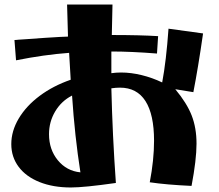

<svg xmlns="http://www.w3.org/2000/svg" viewBox="-20 -812 969 850"><path d="M30 -174Q30 -232 63 -287.5Q96 -343 155.5 -387.5Q215 -432 293 -459L286 -578Q176 -570 51 -545L44 -635Q95 -639 179.5 -644.5Q264 -650 281 -650L277 -792H478L475 -657Q600 -657 680 -652L675 -575Q561 -584 473 -584V-488Q494 -491 516 -491Q560 -491 607 -479.5Q654 -468 698 -447Q716 -543 726 -685L879 -664Q857 -511 836 -404L756 -417Q807 -356 828.5 -301Q850 -246 850 -176Q850 -105 828 11Q717 6 643 -5Q662 -104 662 -189Q662 -305 624 -364.5Q586 -424 511 -424Q493 -424 473 -421Q478 -212 493 -2Q353 18 294 18Q215 18 155 -6Q95 -30 62.5 -73.5Q30 -117 30 -174ZM299 -389Q252 -365 224.5 -319Q197 -273 197 -218Q197 -150 236 -102.5Q275 -55 336 -49Q311 -208 299 -389Z"/></svg>

Font: Otomanopee
Style: Regular
Weight: 400
Designer: Das Ende der Wildnis
Foundry: Gutenberg Labo
Version: Version 3.000